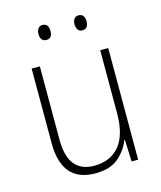

<svg xmlns="http://www.w3.org/2000/svg" viewBox="-109 -789 739 879"><g transform="rotate(-15 261.0 -349.5)"><path d="M439 -529V0H408L404 -103H401Q385 -59 345.5 -24.5Q306 10 235 10Q76 10 76 -176V-529H115V-182Q115 -101 146.5 -63Q178 -25 239 -25Q315 -25 358 -76Q401 -127 401 -232V-529ZM147 -673Q147 -688 154 -698.5Q161 -709 175 -709Q191 -709 197.5 -699Q204 -689 204 -673Q204 -657 197.5 -647.5Q191 -638 175 -638Q161 -638 154 -648Q147 -658 147 -673ZM318 -674Q318 -689 325 -699Q332 -709 346 -709Q361 -709 368 -699Q375 -689 375 -674Q375 -658 368.5 -648Q362 -638 346 -638Q332 -638 325 -648Q318 -658 318 -674Z"/></g></svg>

Font: Noto Sans Gurmukhi SemiCondensed ExtraLight
Style: Regular
Weight: 200
Width: 4
Designer: Jelle Bosma - Monotype Design Team
Foundry: Monotype Imaging Inc.
Version: Version 2.004; ttfautohint (v1.8.4.7-5d5b)